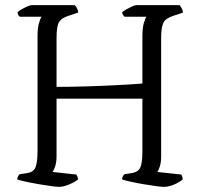

<svg xmlns="http://www.w3.org/2000/svg" viewBox="-20 -727 778 747"><path d="M210 0Q201 0 179 -3Q157 -6 130.5 -10.5Q104 -15 81 -20Q58 -25 47 -29Q47 -35 50 -40.5Q53 -46 56 -49L82 -53Q109 -56 117.5 -74.5Q126 -93 126 -140V-585Q126 -617 131.5 -636.5Q137 -656 142 -662H57Q50 -667 48 -679Q52 -684 63.5 -690.5Q75 -697 86.5 -702Q98 -707 103 -707H271Q275 -703 279.5 -695Q284 -687 284 -678L245 -665Q222 -658 211 -643Q200 -628 200 -578V-389Q256 -389 319.5 -391Q383 -393 440 -396Q497 -399 534 -402V-585Q534 -618 539.5 -637Q545 -656 550 -662H465Q462 -664 459 -668.5Q456 -673 455 -679Q460 -684 471.5 -690.5Q483 -697 494 -702Q505 -707 511 -707H679Q682 -703 686.5 -695.5Q691 -688 692 -678L653 -665Q638 -660 627.5 -652.5Q617 -645 612 -628.5Q607 -612 607 -578V-120Q607 -96 602 -80Q597 -64 592 -58L685 -48Q690 -41 691 -29Q677 -17 656 -8.5Q635 0 617 0Q608 0 586 -3Q564 -6 537.5 -10.5Q511 -15 488.5 -20Q466 -25 455 -29Q455 -36 458 -41Q461 -46 464 -49L489 -53Q518 -57 526 -75.5Q534 -94 534 -140V-343H200V-120Q200 -96 194.5 -79.5Q189 -63 184 -58L277 -48Q279 -45 281 -40Q283 -35 284 -29Q268 -17 247 -8.5Q226 0 210 0Z"/></svg>

Font: Texturina 72pt Light
Style: Regular
Weight: 300
Designer: Guillermo Torres Carreño
Foundry: Omnibus-Type
Version: Version 1.002; ttfautohint (v1.8.3)